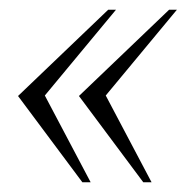

<svg xmlns="http://www.w3.org/2000/svg" viewBox="-20 -444 400 394"><path d="M17 -247 202 -424H218L72 -248L166 -70H149ZM142 -247 327 -424H343L197 -248L291 -70H274Z"/></svg>

Font: Spectral ExtraLight
Style: Italic
Weight: 275
Italic angle: -10°
Designer: Jean-Baptiste Levee
Foundry: Production Type
Version: Version 2.001